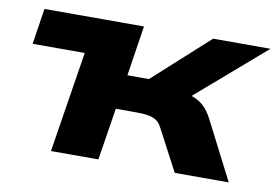

<svg xmlns="http://www.w3.org/2000/svg" viewBox="-60 -591 989 686"><g transform="rotate(10 435.0 -248.0)"><path d="M161 0 219 -366H30L50 -496H411L383 -314H461L662 -496H870L574 -240L570 -291Q602 -288 625 -280Q648 -272 665.5 -256Q683 -240 698 -211L806 0H610L533 -146Q524 -165 512.5 -173.5Q501 -182 483.5 -185.5Q466 -189 439 -189H363L333 0Z"/></g></svg>

Font: Nunito Sans 10pt Expanded ExtraBold
Style: Italic
Weight: 800
Width: 7
Italic angle: -9°
Designer: Vernon Adams
Foundry: Vernon Adams
Version: Version 3.101;gftools[0.9.27]